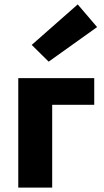

<svg xmlns="http://www.w3.org/2000/svg" viewBox="-20 -852 474 872"><path d="M63 0H217V-376H408V-497H63ZM201 -572 421 -729 333 -832 124 -648Z"/></svg>

Font: Source Sans Pro
Style: Bold
Weight: 700
Designer: Paul D. Hunt
Foundry: Adobe Systems Incorporated
Version: Version 3.006;hotconv 1.0.111;makeotfexe 2.5.65597